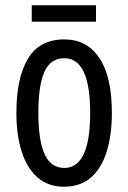

<svg xmlns="http://www.w3.org/2000/svg" viewBox="-20 -696 485 726"><path d="M403 -269Q403 -186 383.5 -123Q364 -60 324 -25Q284 10 221 10Q162 10 122 -25Q82 -60 62 -122.5Q42 -185 42 -269Q42 -402 86 -474.5Q130 -547 223 -547Q309 -547 356 -476.5Q403 -406 403 -269ZM125 -269Q125 -166 148.5 -113.5Q172 -61 223 -61Q321 -61 321 -269Q321 -476 223 -476Q171 -476 148 -424.5Q125 -373 125 -269ZM343 -676V-614H100V-676Z"/></svg>

Font: Noto Sans Bengali ExtraCondensed
Style: Regular
Weight: 400
Width: 2
Designer: Jelle Bosma - Monotype Design Team
Foundry: Monotype Imaging Inc.
Version: Version 2.003; ttfautohint (v1.8.4.7-5d5b)